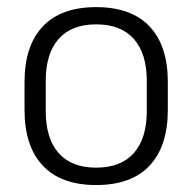

<svg xmlns="http://www.w3.org/2000/svg" viewBox="-20 -520 553 552"><path d="M256.5 12Q155.5 12 103 -43.8Q50.5 -99.5 50.5 -204.5V-284Q50.5 -388.5 103 -444Q155.5 -499.5 256.5 -499.5Q357.5 -499.5 410 -444Q462.5 -388.5 462.5 -284V-204.5Q462.5 -99.5 410 -43.8Q357.5 12 256.5 12ZM256.5 -38Q327.5 -38 364.8 -80Q402 -122 402 -201V-287.5Q402 -366 364.8 -408Q327.5 -450 256.5 -450Q185.5 -450 148.5 -408Q111.5 -366 111.5 -287.5V-201Q111.5 -122 148.5 -80Q185.5 -38 256.5 -38Z"/></svg>

Font: Anek Tamil Light
Style: Regular
Weight: 300
Designer: Aadarsh Rajan (Tamil), Yesha Goshar (Latin)
Foundry: Ek Type
Version: Version 1.003